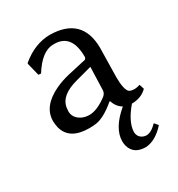

<svg xmlns="http://www.w3.org/2000/svg" viewBox="-157 -543 795 856"><g transform="rotate(-30 240.5 -115.0)"><path d="M444.8 152.8Q397 206.1 346.2 209Q285.6 209 270.5 159.2Q267.1 146.5 267.1 132.8Q268.1 66.9 347.2 0.5Q319.8 -15.6 310.1 -47.9H306.2Q249.5 0 207 7.3Q190.4 9.8 169.9 9.8Q68.8 9.8 49.3 -64Q45.4 -80.1 44.9 -98.1Q44.9 -173.8 138.2 -218.3Q170.9 -233.9 210.9 -243.2L304.2 -264.2Q310.5 -268.1 311 -275.9Q311 -387.2 231 -393.6Q223.6 -394 214.8 -394Q157.2 -392.6 105 -309.1L91.8 -310.1L75.2 -377L78.1 -380.9Q147.9 -438.5 225.1 -439Q388.7 -436.5 390.1 -276.9Q390.1 -272.5 389.2 -231Q387.2 -144.5 387.2 -126Q387.7 -63.5 403.8 -47.9Q412.6 -40.5 433.1 -40.5Q445.8 -41 460 -45.9L467.8 -21Q438 9.3 388.7 9.8Q335.4 72.3 333 122.1Q333 150.9 358.4 161.6Q366.7 164.6 375 165Q400.4 164.1 428.2 134.8L431.2 136.2ZM310.1 -225.1 225.1 -202.1Q138.2 -178.7 127.9 -122.6Q126.5 -112.3 126 -102.1Q126 -67.4 161.6 -49.3Q179.7 -41 200.2 -41Q240.7 -41.5 292 -80.1Q305.7 -91.8 306.2 -106Z"/></g></svg>

Font: Linux Biolinum O
Style: Regular
Weight: 400
Designer: Philipp H. Poll
Foundry: Philipp H. Poll
Version: Version 1.0.4